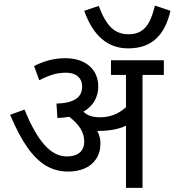

<svg xmlns="http://www.w3.org/2000/svg" viewBox="-20 -916 851 936"><path d="M146 -594.2Q221.2 -632.3 298.3 -632.3Q349.1 -632.3 385.7 -614.3Q422.4 -596.2 440.7 -565.2Q459 -534.2 459 -495.1Q459 -455.6 440.9 -424.1Q422.9 -392.6 386.7 -371.6Q413.1 -344.2 467.3 -344.2Q502.4 -344.2 533.4 -355.7Q564.5 -367.2 594.2 -393.1V-550.8H521V-622.1H778.8V-550.8H674.8V0H594.2V-303.2Q541.5 -277.8 459 -277.8H454.6Q469.7 -247.1 469.7 -218.3Q469.7 -172.4 448.5 -140.9Q427.2 -109.4 391.8 -94.5Q356.4 -79.6 312 -79.6Q253.4 -79.6 205.1 -107.9Q156.7 -136.2 114 -196.5Q71.3 -256.8 29.3 -356.4L99.6 -381.8Q147 -265.1 197.3 -209.2Q247.6 -153.3 305.2 -153.3Q345.7 -153.3 368.2 -171.9Q390.6 -190.4 390.6 -226.6Q390.6 -258.8 373 -288.1Q355.5 -317.4 317.4 -346.7Q291 -341.8 259.8 -340.8L255.4 -411.1Q316.9 -412.6 348.6 -432.6Q380.4 -452.6 380.4 -494.1Q380.4 -517.6 369.4 -532.7Q358.4 -547.9 340.8 -554.7Q323.2 -561.5 302.2 -561.5Q270.5 -561.5 241.7 -553.7Q212.9 -545.9 171.4 -524.9ZM811 -863.3Q790 -771.5 739.3 -725.8Q688.5 -680.2 604.5 -680.2Q455.6 -680.2 390.6 -863.3L461.4 -887.2Q487.8 -814.9 521.5 -782Q555.2 -749 606.9 -749Q643.6 -749 667.7 -764.4Q691.9 -779.8 707.3 -808.8Q722.7 -837.9 735.4 -888.7ZM572.3 -622.1ZM626 -896.5Z"/></svg>

Font: Noto Sans Devanagari UI
Style: Regular
Weight: 400
Designer: Monotype Design Team
Foundry: Monotype Imaging Inc.
Version: Version 1.06